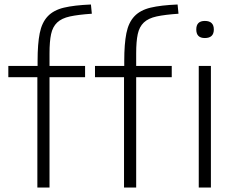

<svg xmlns="http://www.w3.org/2000/svg" viewBox="-20 -833 1046 853"><path d="M890 -664Q852 -664 852 -702Q852 -740 890 -740Q930 -740 930 -702Q930 -664 890 -664ZM863 -540H917V0H863ZM531 -490H402V-540H532V-563Q532 -638 541.5 -685.5Q551 -733 577 -760.5Q603 -788 649 -799Q695 -810 769 -813L773 -772Q713 -768 676 -760Q639 -752 619 -733Q599 -714 592 -681.5Q585 -649 585 -596V-540H743V-490H585V0H531ZM146 -490H17V-540H147V-563Q147 -638 156.5 -685.5Q166 -733 192 -760.5Q218 -788 264 -799Q310 -810 384 -813L388 -772Q328 -768 291 -760Q254 -752 234 -733Q214 -714 207 -681.5Q200 -649 200 -596V-540H358V-490H200V0H146Z"/></svg>

Font: Encode Sans Wide
Style: ExtraLight
Weight: 200
Designer: Pablo Impallari, Andres Torresi
Foundry: Pablo Impallari, Andres Torresi
Version: Version 1.000; ttfautohint (v1.00) -l 8 -r 50 -G 200 -x 14 -